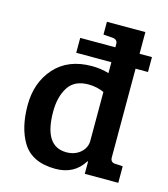

<svg xmlns="http://www.w3.org/2000/svg" viewBox="-109 -799 786 897"><g transform="rotate(15 284.0 -350.0)"><path d="M543 -536H483V-105Q484 -82 508 -82L543 -80V0H381V-59L378 -60Q333 13 242 13Q128 13 82 -63Q40 -132 40 -241.5Q40 -351 104.5 -423Q169 -495 284 -495Q327 -495 366 -483V-536H196V-608H366V-624Q366 -646 340 -648L297 -651V-713H483V-608H543ZM366 -156V-392Q330 -408 290 -408Q223 -408 193 -361.5Q163 -315 163 -243Q163 -75 271 -75Q312 -75 339 -98.5Q366 -122 366 -156Z"/></g></svg>

Font: Bree Serif
Style: Regular
Weight: 400
Designer: Veronika Burian, Jos Scaglione
Foundry: TypeTogether
Version: Version 1.002